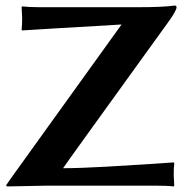

<svg xmlns="http://www.w3.org/2000/svg" viewBox="-20 -671 685 694"><path d="M208 -63Q266.1 -63 366 -68.6Q465.8 -74.2 537.1 -79.1L607.9 -84L609.9 -81.1Q607.9 -64.9 607.9 -38.1Q607.9 -28.3 609.9 0L607.9 2.9Q584 0 537.1 0H153.8L4.9 2.9L2 -1Q7.8 -8.8 16.8 -22.5Q25.9 -36.1 27.8 -38.1L419.4 -582.5Q419.4 -582.5 329.6 -577.1Q239.7 -571.8 194.8 -569.3L60.1 -561L58.1 -564Q60.1 -580.1 60.1 -606.9Q60.1 -616.7 58.1 -645L60.1 -647.9Q84 -645 121.1 -645H485.8Q566.9 -645 611.8 -650.9Q617.7 -650.9 618.2 -645Q618.2 -632.8 587.9 -590.8Q208 -64.9 208 -63Z"/></svg>

Font: Linux Biolinum
Style: Bold
Weight: 700
Designer: Philipp H. Poll
Foundry: Philipp H. Poll
Version: Version 1.3.2 ; ttfautohint (v0.9)